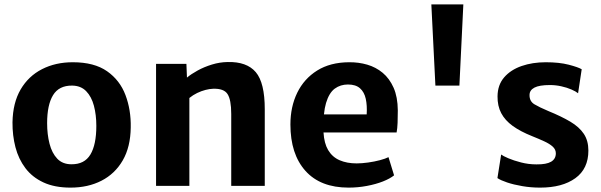

<svg xmlns="http://www.w3.org/2000/svg" viewBox="-20 -848 2742 876"><path d="M302 8Q229 8 178 -15.8Q127 -39.5 95.8 -81Q64.5 -122.5 50.5 -176.2Q36.5 -230 37 -290Q38.5 -379 74.2 -440Q110 -501 171.8 -532.5Q233.5 -564 312 -564Q410 -564 468.5 -523Q527 -482 552.5 -414.2Q578 -346.5 576.5 -267Q575.5 -177.5 540 -116.2Q504.5 -55 443 -23.5Q381.5 8 302 8ZM306 -98.5Q365.5 -98 392.5 -143Q419.5 -188 419.5 -273.5Q419.5 -324 408.5 -365.5Q397.5 -407 373.2 -432Q349 -457 309 -457.5Q249 -458 222 -413.8Q195 -369.5 195 -286Q195 -235 206 -192.2Q217 -149.5 241.2 -124Q265.5 -98.5 306 -98.5Z M692 0V-556.5H830.5L833 -494Q852 -510 881.5 -526.2Q911 -542.5 946.8 -553.5Q982.5 -564.5 1019 -565Q1106 -567 1147 -518.8Q1188 -470.5 1188 -349.5V0H1035V-328Q1035 -393 1018 -419Q1001 -445 951.5 -443Q936.5 -442.5 917.8 -437.8Q899 -433 879.8 -423.8Q860.5 -414.5 844 -401V0Z M1570.5 8Q1442 8 1373.5 -68.5Q1305 -145 1305 -280Q1305 -361 1336.2 -425Q1367.5 -489 1427 -526.2Q1486.5 -563.5 1572.5 -564Q1616 -564.5 1655.5 -553Q1695 -541.5 1726 -515.8Q1757 -490 1775.8 -447.8Q1794.5 -405.5 1795 -344.5Q1795 -314 1794 -288Q1793 -262 1789.5 -243.5H1456Q1459 -194 1477 -163.5Q1496.5 -131 1529.8 -116.8Q1563 -102.5 1607 -102.5Q1631 -102.5 1659.5 -106.5Q1688 -110.5 1713.5 -117.2Q1739 -124 1752.5 -131L1778 -48Q1759.5 -33 1727.2 -20.2Q1695 -7.5 1654.2 0.2Q1613.5 8 1570.5 8ZM1653 -326Q1655.5 -366.5 1648.8 -397.2Q1642 -428 1622.5 -445.2Q1603 -462.5 1567.5 -462.5Q1533 -462.5 1507.2 -443.5Q1481.5 -424.5 1467.5 -378Q1461 -356 1458 -326Z M1966.5 -457.5 1948 -828H2094L2076 -457.5Z M2249.5 -35.5 2266.5 -143Q2274.5 -136.5 2299 -126Q2323.5 -115.5 2357.5 -106.8Q2391.5 -98 2427.5 -98Q2473 -97.5 2494.5 -110.2Q2516 -123 2516 -148.5Q2516 -166 2501.8 -179Q2487.5 -192 2463 -203.2Q2438.5 -214.5 2408.5 -226.5Q2354.5 -248 2319.2 -273.5Q2284 -299 2266.8 -331.8Q2249.5 -364.5 2250 -408.5Q2250.5 -460.5 2280.2 -495Q2310 -529.5 2359.8 -546.8Q2409.5 -564 2470 -564Q2531.5 -564 2574.8 -552.8Q2618 -541.5 2634 -532L2617.5 -422.5Q2608 -430.5 2587.5 -439.5Q2567 -448.5 2541.2 -454.2Q2515.5 -460 2489 -460Q2440.5 -460 2418.2 -448.2Q2396 -436.5 2396 -414.5Q2395.5 -386 2418.2 -372.2Q2441 -358.5 2481.5 -341.5Q2541.5 -317 2582.2 -292.8Q2623 -268.5 2643.8 -237.2Q2664.5 -206 2664.5 -161Q2664.5 -78 2605 -35Q2545.5 8 2444.5 8Q2402 8 2362.8 1.2Q2323.5 -5.5 2293.8 -15.5Q2264 -25.5 2249.5 -35.5Z"/></svg>

Font: Koeln Type Sans
Style: Bold
Weight: 700
Designer: Eben Sorkin
Foundry: Eben Sorkin
Version: Version 2.001